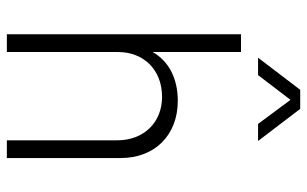

<svg xmlns="http://www.w3.org/2000/svg" viewBox="-192 -726 917 574"><g transform="rotate(90 267.0 -438.5)"><path d="M278 -848 350 -751H401L305 -877H248L152 -751H204ZM281 -511C215 -511 163 -485 135 -436V-700H82V0H135V-332C135 -410 189 -464 269 -464C346 -464 399 -409 399 -330V0H452V-340C452 -443 383 -511 281 -511Z"/></g></svg>

Font: Arthouse Owned Light
Style: Regular
Weight: 300
Designer: Jeremy Tribby
Foundry: Tribby Type
Version: Version 1.000;PS 001.000;hotconv 1.0.88;makeotf.lib2.5.64775